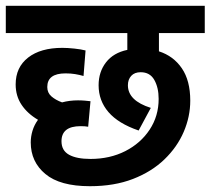

<svg xmlns="http://www.w3.org/2000/svg" viewBox="-20 -642 726 662"><path d="M292 -94Q359 -94 412 -121Q465 -148 496 -195Q527 -242 527 -301Q527 -340 512 -366.5Q497 -393 465 -393Q444 -393 432.5 -380.5Q421 -368 421 -348Q421 -295 500 -270L458 -192Q388 -216 354 -255.5Q320 -295 320 -348Q320 -394 345.5 -427Q371 -460 419 -470V-528H0V-622H686V-528H528V-465Q578 -449 607 -406.5Q636 -364 636 -295Q636 -240 613.5 -187.5Q591 -135 547 -92.5Q503 -50 438.5 -25Q374 0 290 0Q187 0 136.5 -42Q86 -84 86 -151Q86 -171 92 -191Q98 -211 111 -229Q75 -250 54.5 -280.5Q34 -311 34 -351Q34 -410 77 -443.5Q120 -477 195 -477Q213 -477 236.5 -474.5Q260 -472 275 -468L268 -380Q254 -384 239 -386.5Q224 -389 206 -389Q143 -389 143 -342Q143 -322 157.5 -309.5Q172 -297 194 -289Q220 -296 249 -296Q261 -296 272.5 -295Q284 -294 292 -293L284 -205Q274 -207 258 -207Q192 -207 192 -155Q192 -123 218 -108.5Q244 -94 292 -94Z"/></svg>

Font: Noto Sans Devanagari SemiCondensed SemiBold
Style: Regular
Weight: 600
Width: 4
Designer: Jelle Bosma - Monotype Design Team
Foundry: Monotype Imaging Inc.
Version: Version 2.004; ttfautohint (v1.8.4.7-5d5b)